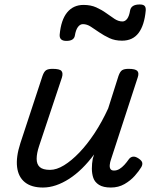

<svg xmlns="http://www.w3.org/2000/svg" viewBox="-20 -823 686 859"><path d="M172 16Q121 16 91.5 -7.5Q62 -31 56.5 -75.5Q51 -120 71 -182L170 -483Q177 -503 186.5 -509Q196 -515 215 -515Q247 -515 255 -505.5Q263 -496 257 -476L155 -170Q144 -137 144 -112.5Q144 -88 158 -75.5Q172 -63 204 -63Q233 -63 266.5 -83.5Q300 -104 335 -140.5Q370 -177 403 -227Q436 -277 464 -338L510 -483Q517 -503 526.5 -509Q536 -515 555 -515Q586 -515 594.5 -505.5Q603 -496 596 -476L477 -111Q472 -97 471 -85Q470 -73 474.5 -66.5Q479 -60 490 -60Q503 -60 514.5 -67Q526 -74 536.5 -85.5Q547 -97 556 -110Q563 -120 574 -122Q585 -124 600 -114Q615 -104 616.5 -94.5Q618 -85 612 -75Q602 -58 583 -36.5Q564 -15 537 0.5Q510 16 476 16Q442 16 423 4Q404 -8 397.5 -27Q391 -46 391 -68.5Q391 -91 395 -113L401 -132Q375 -97 347 -69.5Q319 -42 289.5 -23Q260 -4 230.5 6Q201 16 172 16ZM277 -640Q245 -640 247 -668Q253 -734 280.5 -767.5Q308 -801 354 -801Q386 -801 410.5 -790Q435 -779 455 -764.5Q475 -750 492.5 -738.5Q510 -727 528 -727Q540 -727 549 -739Q558 -751 562 -776Q567 -803 605 -803Q621 -803 627 -796.5Q633 -790 632 -776Q626 -710 600 -675.5Q574 -641 526 -641Q494 -641 469.5 -652.5Q445 -664 424.5 -678Q404 -692 386.5 -703.5Q369 -715 351 -715Q338 -715 328.5 -702Q319 -689 315 -664Q313 -652 303.5 -646Q294 -640 277 -640Z"/></svg>

Font: Playwrite NL
Style: Regular
Weight: 400
Designer: Veronika Burian, José Scaglione
Foundry: TypeTogether
Version: Version 1.002